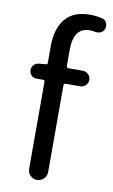

<svg xmlns="http://www.w3.org/2000/svg" viewBox="-91 -856 530 903"><g transform="rotate(10 174.0 -404.5)"><path d="M322.3 -801.8Q336.9 -798.8 343.8 -785.2Q347.7 -776.4 347.7 -767.6Q347.7 -762.7 345.7 -756.8Q341.8 -743.2 329.1 -736.8Q316.4 -730.5 301.8 -733.4Q288.1 -736.3 275.4 -736.3Q198.2 -736.3 198.2 -628.9V-552.7Q198.2 -543 208 -543H276.4Q291 -543 302.2 -532.2Q313.5 -521.5 313.5 -505.9Q313.5 -490.2 302.2 -479.5Q291 -468.8 276.4 -468.8H208Q198.2 -468.8 198.2 -459V-45.9Q198.2 -26.4 184.6 -13.2Q170.9 0 152.3 0Q133.8 0 120.6 -13.2Q107.4 -26.4 107.4 -45.9V-460.9Q107.4 -468.8 99.6 -468.8H67.4Q52.7 -468.8 43 -479Q33.2 -489.3 33.2 -503.9Q33.2 -517.6 43 -528.3Q52.7 -539.1 67.4 -540L99.6 -543Q107.4 -543 107.4 -550.8V-629.9Q107.4 -714.8 146.5 -761.7Q185.5 -808.6 264.6 -808.6Q293.9 -808.6 322.3 -801.8Z"/></g></svg>

Font: irohamaru Regular
Style: Regular
Weight: 400
Designer: [Source Han Sans]
Ryoko NISHIZUKA  (kana & ideographs); Paul D. Hunt (Latin, Greek & Cyrillic); Wenlong ZHANG  (bopomofo
Version: Version 1.00